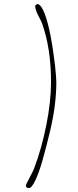

<svg xmlns="http://www.w3.org/2000/svg" viewBox="-20 -814 392 970"><path d="M257.8 -485.4Q237.3 -657.7 207.5 -740.2Q188 -793.5 167.5 -793.9L157.7 -786.1Q157.7 -772.5 163.3 -757.6Q168.9 -742.7 179.7 -723.1Q189.5 -705.1 192.9 -694.8Q237.8 -568.8 237.8 -398.9Q237.8 -301.3 214.1 -182.4Q190.4 -63.5 151.9 38.1Q144.5 55.7 136.2 70.8L118.2 105.5Q110.8 120.1 110.8 124Q110.8 129.4 115.2 132.8Q119.6 136.2 125.5 136.2Q139.6 136.2 157.7 99.1Q175.8 61 192.4 3.9Q216.3 -79.6 233.9 -155.8Q264.6 -285.6 264.6 -398.9Q264.6 -421.4 257.8 -485.4Z"/></svg>

Font: Amatica SC
Style: Regular
Weight: 400
Designer: Vernon Adams, Ben Nathan
Foundry: newtypography
Version: Version 2.001